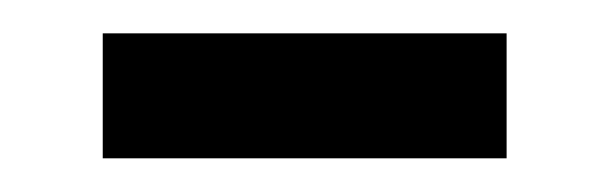

<svg xmlns="http://www.w3.org/2000/svg" viewBox="-20 -325 362 114"><path d="M41 -231V-305.2H280.8V-231Z"/></svg>

Font: Samim FD
Style: FD
Weight: 400
Foundry: DejaVu fonts team - Redesigned by Saber Rastikerdar
Version: Version 4.0.5